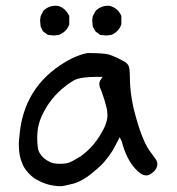

<svg xmlns="http://www.w3.org/2000/svg" viewBox="-20 -638 610 662"><path d="M283.2 -455.1Q335 -455.1 354.5 -450.2Q372.1 -445.3 403.3 -428.7Q413.1 -423.8 418 -418.9L420.9 -415Q427.7 -407.2 427.7 -375Q427.7 -321.3 440.4 -265.6Q468.8 -149.4 502.9 -108.4Q518.6 -87.9 520.5 -82.5Q522.5 -77.1 522.5 -72.3Q522.5 -53.7 501 -39.1Q493.2 -33.2 484.4 -33.2Q466.8 -33.2 446.3 -56.6Q416 -88.9 399.4 -151.4L392.6 -165Q389.6 -159.2 383.8 -147.5Q377.9 -135.7 369.1 -120.1Q341.8 -76.2 307.6 -49.8Q269.5 -15.6 233.4 -4.9Q198.2 3.9 190.4 3.9Q189.5 3.9 189.5 3.9Q147.5 3.9 110.4 -16.6Q94.7 -23.4 78.1 -41.5Q61.5 -59.6 56.6 -75.2Q44.9 -100.6 44.9 -140.6Q44.9 -153.3 46.9 -167Q59.6 -337.9 206.1 -424.8Q247.1 -449.2 282.2 -455.1ZM322.3 -349.6Q322.3 -358.4 334 -373H314.5Q257.8 -373 235.4 -361.3Q173.8 -324.2 139.6 -267.6Q119.1 -233.4 113.3 -207Q108.4 -189.5 108.4 -162.1Q108.4 -134.8 112.3 -120.1Q122.1 -93.8 151.4 -80.1Q163.1 -73.2 185.5 -73.2Q208 -73.2 220.2 -78.1Q232.4 -83 258.8 -99.6Q300.8 -129.9 328.1 -176.8Q350.6 -213.9 350.6 -241.2Q350.6 -246.1 349.6 -252V-252.9Q349.6 -261.7 340.3 -292.5Q331.1 -323.2 324.2 -336.9L322.3 -348.6ZM171.9 -618.2Q179.7 -618.2 183.6 -616.7Q187.5 -615.2 191.4 -613.3Q208 -604.5 217.8 -585L218.8 -583V-553.7Q210 -529.3 185.5 -518.6L182.6 -517.6L167 -515.6L145.5 -517.6L127.9 -530.3L120.1 -546.9L118.2 -567.4L120.1 -582L129.9 -601.6Q148.4 -618.2 171.9 -618.2ZM352.5 -618.2Q360.4 -618.2 363.3 -616.2Q386.7 -608.4 397.5 -585L398.4 -583V-553.7Q389.6 -529.3 366.2 -518.6L363.3 -517.6L346.7 -515.6L325.2 -517.6L308.6 -530.3L299.8 -546.9L297.9 -567.4L299.8 -582L310.5 -601.6Q329.1 -618.2 352.5 -618.2Z"/></svg>

Font: JasonHandwriting2
Style: SemiBold
Weight: 600
Version: Version 1.04.7